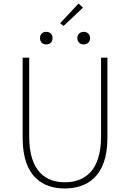

<svg xmlns="http://www.w3.org/2000/svg" viewBox="-20 -1052 734 1085"><path d="M346 13C464 13 587 -47 587 -272V-726H551V-280C551 -81 453 -22 346 -22C241 -22 145 -81 145 -280V-726H108V-272C108 -47 228 13 346 13ZM241 -801C262 -801 277 -814 277 -837C277 -859 262 -872 241 -872C221 -872 206 -859 206 -837C206 -814 221 -801 241 -801ZM320 -921 339 -905 449 -1009 424 -1032ZM453 -801C473 -801 489 -814 489 -837C489 -859 473 -872 453 -872C433 -872 417 -859 417 -837C417 -814 433 -801 453 -801Z"/></svg>

Font: Noto Sans CJK Thin
Style: Regular
Weight: 100
Designer: Ryoko NISHIZUKA (kana & ideographs); Paul D. Hunt (Latin, Greek & Cyrillic); Wenlong ZHANG (bopomofo); Sandoll Communica
Foundry: Adobe Systems Incorporated
Version: Version 1.000;PS 1;hotconv 1.0.78;makeotf.lib2.5.61930